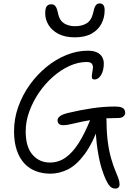

<svg xmlns="http://www.w3.org/2000/svg" viewBox="-20 -1004 779 1121"><path d="M654 97Q635 97 622.5 84Q610 71 597 43Q587 22 573.5 -20.5Q560 -63 549.5 -130.5Q539 -198 537 -292L566 -290Q523 -170 475 -105Q427 -40 376.5 -15Q326 10 274 10Q229 10 190 -4.5Q151 -19 122.5 -49.5Q94 -80 78 -127Q62 -174 62 -238Q62 -311 86.5 -380Q111 -449 153.5 -508.5Q196 -568 251 -613Q306 -658 368 -683Q430 -708 492 -708Q526 -708 546.5 -698Q567 -688 576.5 -671Q586 -654 586 -634Q586 -605 578.5 -584Q571 -563 558.5 -551.5Q546 -540 532 -540Q518 -540 516.5 -550.5Q515 -561 518 -576Q521 -591 522.5 -606Q524 -621 516.5 -631.5Q509 -642 486 -642Q436 -642 385.5 -619Q335 -596 289 -555.5Q243 -515 207.5 -463Q172 -411 151 -353Q130 -295 130 -237Q130 -146 170 -100.5Q210 -55 271 -55Q322 -55 363 -84Q404 -113 439 -168Q474 -223 506 -302Q517 -328 530.5 -338Q544 -348 568 -348Q584 -348 593 -334.5Q602 -321 602 -297Q602 -234 609 -179Q616 -124 629 -78.5Q642 -33 658 4Q666 22 670.5 35Q675 48 676.5 56.5Q678 65 678 73Q678 84 671.5 90.5Q665 97 654 97ZM350 -273Q332 -273 324 -281Q316 -289 316 -302Q316 -314 329 -325Q342 -336 379 -345Q450 -362 518.5 -372Q587 -382 651 -382Q676 -382 689 -377Q702 -372 706.5 -363.5Q711 -355 711 -344Q711 -334 701 -324.5Q691 -315 669 -315Q602 -315 550.5 -308.5Q499 -302 460.5 -294Q422 -286 395 -279.5Q368 -273 350 -273ZM417 -786Q360 -786 321.5 -806Q283 -826 263.5 -858Q244 -890 244 -926Q244 -956 253 -967.5Q262 -979 279 -979Q295 -979 304 -967.5Q313 -956 320 -921Q328 -884 354.5 -867.5Q381 -851 418 -851Q457 -851 484.5 -867Q512 -883 522 -922Q530 -960 538.5 -972Q547 -984 562 -984Q576 -984 583.5 -974.5Q591 -965 591 -944Q591 -901 572 -865Q553 -829 514.5 -807.5Q476 -786 417 -786Z"/></svg>

Font: Shantell Sans Light
Style: Regular
Weight: 300
Designer: Stephen Nixon, Anya Danilova, Shantell Martin
Foundry: Arrow Type
Version: Version 1.011;[c5ecc13dd]